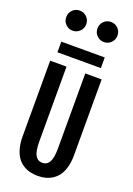

<svg xmlns="http://www.w3.org/2000/svg" viewBox="-195 -1132 841 1213"><g transform="rotate(20 225.0 -526.0)"><path d="M53 -994Q53 -1022.5 72.5 -1042Q92 -1061.5 120 -1061.5Q148 -1061.5 167.8 -1042Q187.5 -1022.5 187.5 -994Q187.5 -966 167.8 -946.2Q148 -926.5 120 -926.5Q92 -926.5 72.5 -946.2Q53 -966 53 -994ZM330 -926.5Q302 -926.5 282.5 -946.2Q263 -966 263 -994Q263 -1022.5 282.5 -1042Q302 -1061.5 330 -1061.5Q358.5 -1061.5 378 -1042Q397.5 -1022.5 397.5 -994Q397.5 -966 378 -946.2Q358.5 -926.5 330 -926.5ZM77 -837H369V-765.5H77ZM52 -191V-700H162V-198.5Q162 -132 178.2 -104.2Q194.5 -76.5 225.5 -76.5Q256.5 -76.5 272.2 -104Q288 -131.5 288 -197.5V-700H398V-191Q398 -145.5 388.2 -110Q378.5 -74.5 362.2 -52Q346 -29.5 323.2 -15Q300.5 -0.5 276.5 5.2Q252.5 11 225.5 11Q198.5 11 174.5 5.2Q150.5 -0.5 127.5 -15Q104.5 -29.5 88.2 -52Q72 -74.5 62 -110Q52 -145.5 52 -191Z"/></g></svg>

Font: League Mono Condensed Medium
Style: Regular
Weight: 500
Width: 1
Designer: Tyler Finck
Foundry: The League of Moveable Type / Tyler Finck
Version: Version 2.210